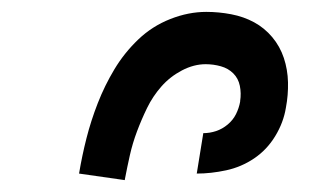

<svg xmlns="http://www.w3.org/2000/svg" viewBox="-20 -800 540 323"><path d="M190 -497 113 -508Q118 -538 125.5 -567.5Q133 -597 144.5 -626.5Q156 -656 172.5 -683.5Q189 -711 212.5 -733.5Q236 -756 266.5 -768Q297 -780 327 -780Q348 -780 369 -776Q390 -772 407.5 -762.5Q425 -753 438 -737.5Q451 -722 457.5 -702.5Q464 -683 464.5 -661.5Q465 -640 461 -619Q457 -594 443 -571Q429 -548 407.5 -533.5Q386 -519 360.5 -513.5Q335 -508 311 -508L322 -576Q333 -576 343.5 -579.5Q354 -583 363 -590.5Q372 -598 377 -608Q382 -618 384 -629V-630Q386 -643 383.5 -655.5Q381 -668 372.5 -676.5Q364 -685 351.5 -688.5Q339 -692 326 -692Q306 -692 286 -681.5Q266 -671 251.5 -654.5Q237 -638 227.5 -618.5Q218 -599 210.5 -579Q203 -559 198.5 -539Q194 -519 190 -498Z"/></svg>

Font: Iosevka Semibold Oblique
Style: Regular
Weight: 600
Italic angle: -9°
Monospace: yes
Designer: Belleve Invis
Foundry: Belleve Invis
Version: Version 32.5.0; ttfautohint (v1.8.4)